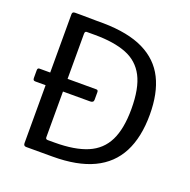

<svg xmlns="http://www.w3.org/2000/svg" viewBox="-131 -870 988 997"><g transform="rotate(20 363.5 -371.0)"><path d="M367 -352Q367 -336 348 -336H46Q38 -336 35 -339.5Q32 -343 32 -351V-393Q32 -406 42 -406H357Q367 -406 367 -394ZM117 0Q102 0 102 -16V-728Q102 -735 105.5 -738.5Q109 -742 117 -742Q134 -742 154.5 -742Q175 -742 196 -741.5Q217 -741 237 -741Q257 -741 274 -741Q412 -739 497.5 -697Q583 -655 623 -575Q663 -495 663 -377Q663 -252 619.5 -168Q576 -84 487.5 -42Q399 0 263 0ZM210 -72H248Q359 -72 428.5 -101.5Q498 -131 530.5 -197Q563 -263 563 -372Q563 -486 529.5 -550.5Q496 -615 427.5 -642Q359 -669 253 -669H208Q198 -669 198 -655V-83Q198 -72 210 -72Z"/></g></svg>

Font: Libre Franklin
Style: Regular
Weight: 400
Designer: Pablo Impallari, Rodrigo Fuenzalida, Nhung Nguyen
Foundry: Impallari Type
Version: Version 3.000